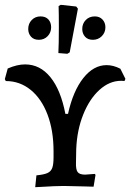

<svg xmlns="http://www.w3.org/2000/svg" viewBox="-26 -771 540 796"><path d="M494 -444 490 -435Q485 -436 476 -436Q428 -436 386.5 -398.5Q345 -361 319 -296Q293 -231 290 -152L289 -97Q288 -68 296 -57.5Q304 -47 327 -47Q331 -47 367 -50L370 -46L362 3L328 2L238 0Q205 0 141 4L120 5L125 -44Q156 -47 170.5 -53.5Q185 -60 190.5 -74.5Q196 -89 196 -119V-144Q196 -230 171 -296Q146 -362 101 -398.5Q56 -435 -2 -435L-6 -443L6 -487Q45 -504 78 -504Q140 -504 183 -451Q226 -398 245 -299H256Q277 -394 319.5 -447.5Q362 -501 416 -501Q444 -501 473 -486ZM216 -551Q218 -587 218 -659Q218 -717 217 -746L226 -751L290 -744L297 -735L263 -554L253 -548ZM91 -651Q91 -673 105.5 -688Q120 -703 142 -703Q163 -703 174.5 -690.5Q186 -678 186 -658Q186 -636 171.5 -621Q157 -606 135 -606Q114 -606 102.5 -619Q91 -632 91 -651ZM315 -651Q315 -673 329.5 -688Q344 -703 367 -703Q387 -703 399 -690Q411 -677 411 -658Q411 -636 396 -621Q381 -606 359 -606Q338 -606 326.5 -619Q315 -632 315 -651Z"/></svg>

Font: Alegreya SC Medium
Style: Regular
Weight: 500
Designer: Juan Pablo del Peral
Foundry: Huerta Tipografica
Version: Version 2.007; ttfautohint (v1.6)